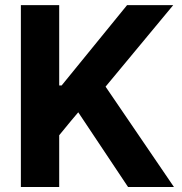

<svg xmlns="http://www.w3.org/2000/svg" viewBox="-20 -748 729 768"><path d="M63.5 0Q63.5 -181.6 63.5 -727.5Q101.6 -727.5 216.8 -727.5Q216.8 -647.5 216.8 -406.2Q219.7 -406.2 226.6 -406.2Q292 -486.3 488.3 -727.5Q534.2 -727.5 672.9 -727.5Q605.5 -645.5 402.3 -401.4Q470.7 -300.8 675.8 0Q629.9 0 492.2 0Q442.4 -75.2 293 -298.8Q273.4 -276.4 216.8 -207Q216.8 -155.3 216.8 0Q178.7 0 63.5 0Z"/></svg>

Font: DeepSea
Style: Bold
Weight: 700
Designer: Stem
Version: Version 3.019;git-0a5106e0b